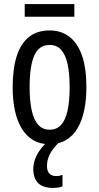

<svg xmlns="http://www.w3.org/2000/svg" viewBox="-20 -696 485 940"><path d="M403 -269Q403 -206 392 -155Q381 -104 359 -67Q337 -30 302.5 -10Q268 10 221 10Q176 10 142.5 -10Q109 -30 86.5 -66.5Q64 -103 53 -154.5Q42 -206 42 -269Q42 -358 61.5 -420Q81 -482 121 -514.5Q161 -547 223 -547Q280 -547 320.5 -515.5Q361 -484 382 -422.5Q403 -361 403 -269ZM125 -269Q125 -201 135.5 -154.5Q146 -108 167.5 -84.5Q189 -61 223 -61Q257 -61 278.5 -84Q300 -107 310.5 -153.5Q321 -200 321 -269Q321 -338 310.5 -384Q300 -430 278.5 -453Q257 -476 223 -476Q171 -476 148 -424.5Q125 -373 125 -269ZM344 -676V-614H101V-676ZM210 117Q210 141 221.5 153.5Q233 166 255 166Q266 166 273.5 164Q281 162 286 160V216Q278 220 266 222Q254 224 239 224Q191 224 167 200.5Q143 177 143 131Q143 106 152.5 81Q162 56 180.5 32Q199 8 224 -12L270 0Q236 34 223 61Q210 88 210 117Z"/></svg>

Font: Noto Sans ExtraCondensed
Style: Regular
Weight: 400
Width: 2
Designer: Monotype Design Team
Foundry: Monotype Imaging Inc.
Version: Version 2.013